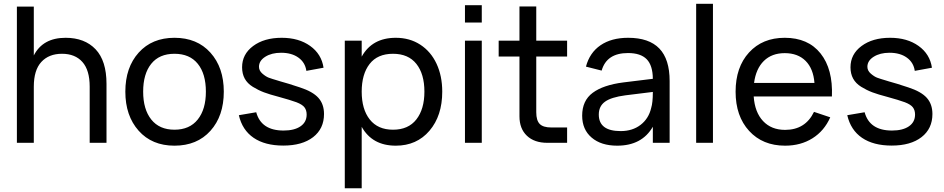

<svg xmlns="http://www.w3.org/2000/svg" viewBox="-20 -755 4989 1015"><path d="M454.1 0V-296.9Q454.1 -384.3 415.5 -427.5Q377 -470.7 307.6 -470.7Q238.3 -470.7 198.5 -427.5Q158.7 -384.3 158.7 -296.9V0H69.3V-720.2H158.7V-461.9Q206.5 -555.2 326.7 -555.2Q427.7 -555.2 485.4 -494.4Q543 -433.6 543 -312V0Z M902.3 15.1Q783.2 15.1 712.9 -64Q642.6 -143.1 642.6 -270.5Q642.6 -398.4 713.1 -476.8Q783.7 -555.2 902.3 -555.2Q1022 -555.2 1092.5 -476.6Q1163.1 -397.9 1163.1 -270.5Q1163.1 -142.1 1092.5 -63.5Q1022 15.1 902.3 15.1ZM902.3 -69.3Q982.4 -69.3 1025.4 -123.3Q1068.4 -177.2 1068.4 -270.5Q1068.4 -364.7 1025.6 -417.7Q982.9 -470.7 902.3 -470.7Q821.8 -470.7 779.3 -417.5Q736.8 -364.3 736.8 -270.5Q736.8 -176.8 779.8 -123Q822.8 -69.3 902.3 -69.3Z M1477.5 14.6Q1380.9 14.6 1320.8 -26.4Q1260.7 -67.4 1242.7 -146L1334.5 -161.6Q1360.8 -64.9 1479 -64.9Q1536.1 -64.9 1568.6 -87.2Q1601.1 -109.4 1601.1 -149.4Q1601.1 -172.4 1589.6 -187.5Q1578.1 -202.6 1547.4 -214.4Q1515.6 -226.1 1453.1 -243.2Q1406.2 -255.4 1375.7 -266.8Q1345.2 -278.3 1316.4 -296.1Q1287.6 -314 1273.7 -339.6Q1259.8 -365.2 1259.8 -399.4Q1259.8 -468.3 1318.1 -511.7Q1376.5 -555.2 1469.2 -555.2Q1559.6 -555.2 1619.6 -512.2Q1679.7 -469.2 1690.4 -397L1599.6 -380.4Q1593.3 -424.8 1557.6 -450.4Q1522 -476.1 1465.8 -476.1Q1416 -476.1 1382.6 -455.1Q1349.1 -434.1 1349.1 -401.9Q1349.1 -381.3 1367.2 -365.7Q1385.3 -350.1 1400.9 -344.2Q1416.5 -338.4 1451.7 -328.1Q1458 -326.2 1460.9 -325.2Q1501 -314.5 1565.4 -293Q1633.3 -271 1663.1 -237.8Q1692.9 -204.6 1692.9 -152.3Q1692.9 -74.7 1635.3 -30Q1577.6 14.6 1477.5 14.6Z M1892.1 240.2H1802.7V-540H1892.1V-455.6Q1947.3 -555.2 2072.3 -555.2Q2146 -555.2 2201.9 -518.8Q2257.8 -482.4 2287.8 -418Q2317.9 -353.5 2317.9 -270.5Q2317.9 -143.1 2250.5 -64Q2183.1 15.1 2072.3 15.1Q1947.8 15.1 1892.1 -84.5ZM2057.6 -69.3Q2138.7 -69.3 2181.2 -123.8Q2223.6 -178.2 2223.6 -270.5Q2223.6 -363.8 2181.2 -417.2Q2138.7 -470.7 2057.6 -470.7Q1975.6 -470.7 1933.8 -416.7Q1892.1 -362.8 1892.1 -270.5Q1892.1 -177.2 1934.8 -123.3Q1977.5 -69.3 2057.6 -69.3Z M2526.9 -635.7H2438V-727.5H2526.9ZM2526.9 0H2438V-540H2526.9Z M2616.2 -456.1V-540H2726.1V-720.7H2814.9V-540H2978V-456.1H2814.9V-161.6Q2814.9 -118.2 2833.3 -99.6Q2851.6 -81.1 2894.5 -81.1H2978V0H2873.5Q2804.7 0 2765.4 -37.4Q2726.1 -74.7 2726.1 -140.1V-456.1Z M3300.8 -555.2Q3411.1 -555.2 3465.6 -498.5Q3520 -441.9 3520 -326.7V0H3431.2V-85Q3373.5 15.1 3242.7 15.1Q3157.7 15.1 3107.7 -27.6Q3057.6 -70.3 3057.6 -143.6Q3057.6 -223.1 3113.3 -264.4Q3168.9 -305.7 3275.4 -319.3L3431.2 -338.4Q3430.7 -409.2 3398.7 -441.9Q3366.7 -474.6 3299.8 -474.6Q3187 -474.6 3160.6 -381.8L3077.6 -402.8Q3097.2 -476.6 3154.8 -515.9Q3212.4 -555.2 3300.8 -555.2ZM3431.2 -269 3285.6 -251Q3211.4 -241.2 3178.5 -217.5Q3145.5 -193.8 3145.5 -149.4Q3145.5 -62 3261.2 -62Q3323.7 -62 3366.5 -95Q3409.2 -127.9 3422.4 -184.1Q3431.2 -212.4 3431.2 -267.6Z M3749 0H3660.2V-734.9H3749Z M4130.4 -68.4Q4237.3 -68.4 4283.2 -163.6L4369.1 -134.8Q4337.4 -63 4275.1 -23.9Q4212.9 15.1 4130.4 15.1Q4011.7 15.1 3940.2 -63Q3868.7 -141.1 3868.7 -270Q3868.7 -399.9 3939.7 -477.5Q4010.7 -555.2 4128.4 -555.2Q4252 -555.2 4317.9 -472.4Q4383.8 -389.6 4377.9 -245.1H3964.4Q3970.2 -161.6 4013.9 -115Q4057.6 -68.4 4130.4 -68.4ZM3966.3 -316.4H4285.6Q4279.8 -392.1 4238.8 -433.1Q4197.8 -474.1 4128.4 -474.1Q4060.1 -474.1 4018.1 -432.9Q3976.1 -391.6 3966.3 -316.4Z M4693.8 14.6Q4597.2 14.6 4537.1 -26.4Q4477.1 -67.4 4459 -146L4550.8 -161.6Q4577.1 -64.9 4695.3 -64.9Q4752.4 -64.9 4784.9 -87.2Q4817.4 -109.4 4817.4 -149.4Q4817.4 -172.4 4805.9 -187.5Q4794.4 -202.6 4763.7 -214.4Q4731.9 -226.1 4669.4 -243.2Q4622.6 -255.4 4592 -266.8Q4561.5 -278.3 4532.7 -296.1Q4503.9 -314 4490 -339.6Q4476.1 -365.2 4476.1 -399.4Q4476.1 -468.3 4534.4 -511.7Q4592.8 -555.2 4685.5 -555.2Q4775.9 -555.2 4835.9 -512.2Q4896 -469.2 4906.7 -397L4815.9 -380.4Q4809.6 -424.8 4773.9 -450.4Q4738.3 -476.1 4682.1 -476.1Q4632.3 -476.1 4598.9 -455.1Q4565.4 -434.1 4565.4 -401.9Q4565.4 -381.3 4583.5 -365.7Q4601.6 -350.1 4617.2 -344.2Q4632.8 -338.4 4668 -328.1Q4674.3 -326.2 4677.2 -325.2Q4717.3 -314.5 4781.7 -293Q4849.6 -271 4879.4 -237.8Q4909.2 -204.6 4909.2 -152.3Q4909.2 -74.7 4851.6 -30Q4793.9 14.6 4693.8 14.6Z"/></svg>

Font: Vela Sans Med
Style: Regular
Weight: 500
Designer: Principal design: Mikhail Sharanda - project Manrope.
Design modification: Ravid Balaliev
Foundry: Mikhail Sharanda
Version: Version 1.001